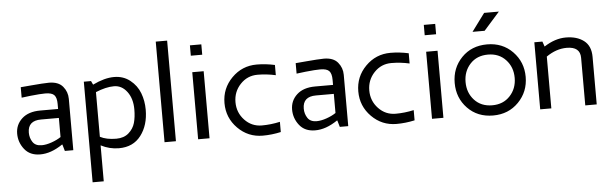

<svg xmlns="http://www.w3.org/2000/svg" viewBox="-57 -963 4553 1426"><g transform="rotate(-5 2219.5 -250.0)"><path d="M54.2 -158.2Q54.2 -225.1 103 -270Q151.9 -314.9 240.2 -314.9H373V-353Q373 -398.9 355 -418.5Q336.9 -438 288.1 -438Q252 -438 178.2 -430.2L110.8 -421.9V-500Q165 -503.9 190.9 -506.8Q278.8 -514.6 321.8 -515.1Q392.6 -515.1 425.8 -475.1Q459 -435.1 459 -382.8V0H396L381.8 -48.8H378.9Q292 10.3 211.9 9.8Q135.7 9.8 95 -41.7Q54.2 -93.3 54.2 -158.2ZM141.1 -158.2Q141.1 -119.1 161.6 -88.1Q182.1 -57.1 229 -57.1Q262.2 -57.1 303.2 -71.5Q344.2 -85.9 372.1 -105H373V-248H240.2Q141.1 -248 141.1 -158.2Z M581.1 250V-500H634.8L647.9 -472.2Q735.8 -515.1 807.6 -515.1Q876.5 -515.1 926.8 -475.1Q977.1 -435.1 999 -377Q1021 -318.8 1021 -252.9Q1021 -137.7 962.9 -61.3Q904.8 15.1 798.8 15.1Q728 15.1 664.1 -18.1V250ZM664.1 -82Q711.9 -57.1 784.7 -57.1Q841.8 -57.1 877.2 -88.1Q912.6 -119.1 924.8 -162.1Q937 -205.1 937 -262.2Q937 -343.3 897.9 -395Q858.9 -446.8 800.8 -446.8Q740.7 -446.8 664.1 -415Z M1139.2 0V-750H1224.1V0Z M1389.6 0V-500H1474.6V0ZM1389.6 -623V-700.2H1474.6V-623Z M1870.6 -515.1Q1937.5 -515.1 2005.9 -500V-423.8Q1938 -439 1870.6 -439Q1794.4 -439 1742.2 -383.5Q1689.9 -328.1 1689.9 -250Q1689.9 -171.9 1742.4 -116.5Q1794.9 -61 1870.6 -61Q1937.5 -61 2005.9 -76.2V0Q1938 15.1 1870.6 15.1Q1761.7 15.1 1684.8 -62.5Q1607.9 -140.1 1607.9 -250Q1607.9 -359.9 1684.8 -437.5Q1761.7 -515.1 1870.6 -515.1Z M2104 -158.2Q2104 -225.1 2152.8 -270Q2201.7 -314.9 2290 -314.9H2422.9V-353Q2422.9 -398.9 2404.8 -418.5Q2386.7 -438 2337.9 -438Q2301.8 -438 2228 -430.2L2160.6 -421.9V-500Q2214.8 -503.9 2240.7 -506.8Q2328.6 -514.6 2371.6 -515.1Q2442.4 -515.1 2475.6 -475.1Q2508.8 -435.1 2508.8 -382.8V0H2445.8L2431.6 -48.8H2428.7Q2341.8 10.3 2261.7 9.8Q2185.5 9.8 2144.8 -41.7Q2104 -93.3 2104 -158.2ZM2190.9 -158.2Q2190.9 -119.1 2211.4 -88.1Q2231.9 -57.1 2278.8 -57.1Q2312 -57.1 2353 -71.5Q2394 -85.9 2421.9 -105H2422.9V-248H2290Q2190.9 -248 2190.9 -158.2Z M2868.2 -515.1Q2935.1 -515.1 3003.4 -500V-423.8Q2935.5 -439 2868.2 -439Q2792 -439 2739.7 -383.5Q2687.5 -328.1 2687.5 -250Q2687.5 -171.9 2740 -116.5Q2792.5 -61 2868.2 -61Q2935.1 -61 3003.4 -76.2V0Q2935.5 15.1 2868.2 15.1Q2759.3 15.1 2682.4 -62.5Q2605.5 -140.1 2605.5 -250Q2605.5 -359.9 2682.4 -437.5Q2759.3 -515.1 2868.2 -515.1Z M3133.3 0V-500H3218.3V0ZM3133.3 -623V-700.2H3218.3V-623Z M3588.4 -515.1Q3703.6 -515.1 3778.6 -438Q3853.5 -360.8 3853.5 -250Q3853.5 -139.2 3778.3 -62Q3703.1 15.1 3588.4 15.1Q3472.2 15.1 3398.2 -61.5Q3324.2 -138.2 3324.2 -250Q3324.2 -361.8 3398.2 -438.5Q3472.2 -515.1 3588.4 -515.1ZM3588.4 -61Q3670.4 -61 3720.9 -115.5Q3771.5 -169.9 3771.5 -250Q3771.5 -330.1 3720.9 -384.5Q3670.4 -439 3588.4 -439Q3505.4 -439 3455.3 -384.5Q3405.3 -330.1 3405.3 -250Q3405.3 -169.9 3455.3 -115.5Q3505.4 -61 3588.4 -61ZM3489.3 -617.2 3587.4 -750H3697.3L3579.6 -617.2Z M3939.9 0V-500H4000L4013.2 -461.9Q4095.2 -515.1 4175.3 -515.1Q4258.3 -515.1 4309.8 -475.6Q4361.3 -436 4361.3 -355V0H4275.9V-355Q4275.9 -438 4175.3 -438Q4097.2 -438 4022.9 -386.2V0Z"/></g></svg>

Font: Carme
Style: Regular
Weight: 400
Version: 1.000